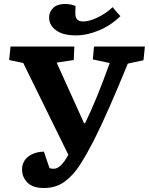

<svg xmlns="http://www.w3.org/2000/svg" viewBox="-20 -934 749 966"><path d="M403 -314H408Q437 -373 467.5 -447.5Q498 -522 532 -617L447 -635L453 -700H709L702 -631L623 -614Q574 -494 532.5 -399.5Q491 -305 451 -225Q418 -161 383.5 -106.5Q349 -52 305 -20Q261 12 201 12Q145 12 118 -15.5Q91 -43 91 -80Q91 -122 122 -146Q153 -170 201 -171L229 -88Q239 -85 251 -85Q269 -85 287.5 -103.5Q306 -122 324 -155L97 -617L26 -632L33 -700H354L351 -632L265 -619ZM361 -756Q296 -756 261.5 -782Q227 -808 227 -845Q227 -874 247.5 -894Q268 -914 307 -914Q324 -914 337 -911Q350 -908 360 -904L359 -868Q358 -826 398 -826Q430 -826 472 -846.5Q514 -867 547 -898Q547 -898 554 -889Q561 -880 570.5 -869.5Q580 -859 586 -853Q538 -806 478 -781Q418 -756 361 -756Z"/></svg>

Font: Literata 12pt
Style: Bold Italic
Weight: 700
Italic angle: -2°
Designer: Latin by Veronika Burian and Jose Scaglione. Greek by Irene Vlachou. Cyrillic by Vera Evstafieva
Foundry: TypeTogether
Version: Version 3.002